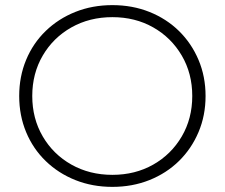

<svg xmlns="http://www.w3.org/2000/svg" viewBox="-20 -725 878 750"><path d="M419 5Q341 5 274.5 -21.5Q208 -48 158.5 -96Q109 -144 82 -209Q55 -274 55 -350Q55 -426 82 -491Q109 -556 158.5 -604Q208 -652 274.5 -678.5Q341 -705 419 -705Q497 -705 563.5 -678.5Q630 -652 679 -604Q728 -556 755.5 -491Q783 -426 783 -350Q783 -274 755.5 -209Q728 -144 679 -96Q630 -48 563.5 -21.5Q497 5 419 5ZM419 -42Q508 -42 578.5 -82Q649 -122 690 -192Q731 -262 731 -350Q731 -438 690 -508Q649 -578 578.5 -618Q508 -658 419 -658Q330 -658 259 -618Q188 -578 147 -508Q106 -438 106 -350Q106 -262 147 -192Q188 -122 259 -82Q330 -42 419 -42Z"/></svg>

Font: Montserrat Light
Style: Regular
Weight: 300
Designer: Julieta Ulanovsky
Foundry: Julieta Ulanovsky
Version: Version 9.000; ttfautohint (v1.8.4.7-5d5b)